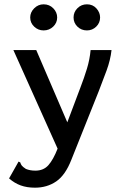

<svg xmlns="http://www.w3.org/2000/svg" viewBox="-20 -695 590 890"><path d="M142 175Q105 175 76 164.5Q47 154 22 132L61 63L66 54L74 58Q76 66 81 72.5Q86 79 100 88Q119 96 144 96Q182 96 204.5 70.5Q227 45 247 -6L42 -463H148L292 -128L353 -290Q370 -334 383 -376.5Q396 -419 400 -463H497Q492 -417 474 -368Q456 -319 438 -273L311 45Q283 117 240.5 146Q198 175 142 175ZM182 -554Q157 -554 138.5 -571.5Q120 -589 120 -614Q120 -638 138.5 -656.5Q157 -675 182 -675Q209 -675 227 -656.5Q245 -638 245 -614Q245 -589 226.5 -571.5Q208 -554 182 -554ZM383 -554Q357 -554 339 -571.5Q321 -589 321 -614Q321 -639 339 -657Q357 -675 383 -675Q410 -675 427 -656Q444 -637 444 -614Q444 -589 426 -571.5Q408 -554 383 -554Z"/></svg>

Font: Inconsolata SemiExpanded SemiBold
Style: Regular
Weight: 600
Width: 6
Monospace: yes
Designer: Raph Levien, Cyreal, Brenton Simpson
Foundry: Raph Levien, Cyreal, Google
Version: Version 3.001; ttfautohint (v1.8.2.53-6de2)